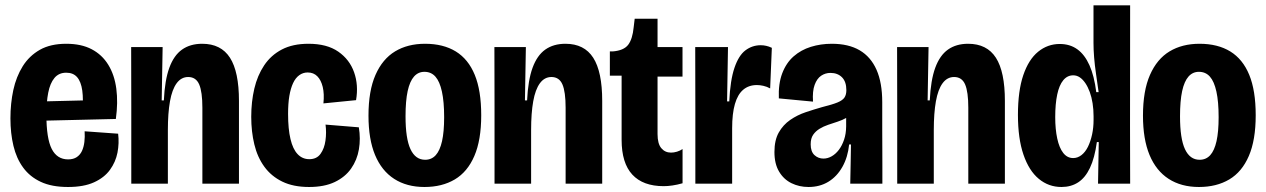

<svg xmlns="http://www.w3.org/2000/svg" viewBox="-20 -708 4880 740"><path d="M242.3 12.7Q179.3 12.7 137.2 -7.1Q95 -26.8 69.2 -62.2Q43.3 -97.5 31.8 -145.9Q20.2 -194.3 20.2 -251.8Q20.2 -309.3 31.3 -360.9Q42.5 -412.5 67.6 -452.7Q92.7 -492.8 133.7 -516.1Q174.7 -539.3 235.2 -539.3Q293.3 -539.3 333.4 -518.2Q373.5 -497.2 397.4 -458.2Q421.3 -419.3 428.3 -366.1Q435.3 -312.8 426.5 -249.5L111.3 -242V-316.3L314.8 -321.3L297.3 -273.8Q301.8 -324.8 297.1 -359Q292.3 -393.2 277.3 -410.5Q262.3 -427.8 235.2 -427.8Q206.7 -427.8 189.8 -407.5Q173 -387.2 165.9 -350.9Q158.8 -314.7 158.8 -266Q158.8 -174.3 179.4 -134Q200 -93.7 242.5 -93.7Q262.8 -93.7 275.9 -102.5Q289 -111.3 295.9 -126.2Q302.8 -141.2 305.2 -160.8Q307.5 -180.5 306.2 -202L435.3 -192.7Q439.8 -156.2 432.8 -119.8Q425.7 -83.5 403.8 -53.4Q382 -23.3 342.3 -5.3Q302.7 12.7 242.3 12.7Z M486 0V-299L485.5 -526.5H606.8L603.2 -321H611.5Q615.2 -399.2 632.6 -446.8Q650 -494.5 681.6 -516.9Q713.2 -539.3 759.3 -539.3Q831.8 -539.3 866.4 -485.4Q901 -431.5 901 -319V0H760V-292.8Q760 -354 747.7 -382.6Q735.3 -411.2 705.3 -411.2Q678.5 -411.2 660.8 -387.1Q643.2 -363 635.1 -317.4Q627 -271.8 627 -206.8V0Z M1171.2 12.7Q1110.7 12.7 1068.1 -8Q1025.5 -28.7 998.8 -65.5Q972 -102.3 960.2 -151.6Q948.3 -200.8 948.3 -257.8Q948.3 -315.8 960.2 -366.4Q972 -417 998.2 -456.2Q1024.3 -495.3 1066.4 -517.3Q1108.5 -539.3 1169 -539.3Q1240.3 -539.3 1283.9 -508.9Q1327.5 -478.5 1344.8 -429.3Q1362.2 -380.2 1352.3 -322L1226.5 -309.5Q1230.3 -346 1223.9 -372.7Q1217.5 -399.3 1203 -414Q1188.5 -428.7 1165.8 -428.7Q1147.8 -428.7 1133.4 -418.2Q1119 -407.8 1109.6 -387.7Q1100.2 -367.5 1095.2 -338.2Q1090.3 -309 1090.3 -269.3Q1090.3 -210.8 1099.6 -171.9Q1108.8 -133 1127.2 -113.8Q1145.5 -94.5 1172.2 -94.5Q1200.7 -94.5 1215.4 -115.1Q1230.2 -135.7 1234.4 -166.2Q1238.7 -196.8 1234.7 -227.8L1363 -217.3Q1370.3 -173.8 1363.3 -132.5Q1356.3 -91.2 1333.2 -58.3Q1310.2 -25.5 1270.1 -6.4Q1230 12.7 1171.2 12.7Z M1616 12.7Q1547.7 12.7 1499.2 -18.6Q1450.8 -49.8 1425.5 -110.7Q1400.2 -171.5 1400.2 -262.3Q1400.2 -358 1427.2 -419.3Q1454.2 -480.7 1502.8 -510Q1551.5 -539.3 1618.2 -539.3Q1688.3 -539.3 1736.7 -509.7Q1785 -480 1809.8 -419.5Q1834.7 -359 1834.7 -263.7Q1834.7 -168 1808.2 -106.8Q1781.8 -45.5 1732.8 -16.4Q1683.7 12.7 1616 12.7ZM1618.5 -92.2Q1643.3 -92.2 1659.4 -109.9Q1675.5 -127.7 1683.7 -164Q1691.8 -200.3 1691.8 -256.2Q1691.8 -316.3 1683.2 -355.2Q1674.7 -394 1658.2 -412.6Q1641.7 -431.2 1615.8 -431.2Q1591.8 -431.2 1575.7 -413Q1559.5 -394.8 1551.2 -357Q1543 -319.2 1543 -259.8Q1543 -173.8 1562.1 -133Q1581.2 -92.2 1618.5 -92.2Z M1886 0V-299L1885.5 -526.5H2006.8L2003.2 -321H2011.5Q2015.2 -399.2 2032.6 -446.8Q2050 -494.5 2081.6 -516.9Q2113.2 -539.3 2159.3 -539.3Q2231.8 -539.3 2266.4 -485.4Q2301 -431.5 2301 -319V0H2160V-292.8Q2160 -354 2147.7 -382.6Q2135.3 -411.2 2105.3 -411.2Q2078.5 -411.2 2060.8 -387.1Q2043.2 -363 2035.1 -317.4Q2027 -271.8 2027 -206.8V0Z M2538 9.5Q2458.3 9.5 2417.1 -35Q2375.8 -79.5 2375.8 -169.2V-416.3H2330.5V-509.8H2341.5Q2384.3 -513.2 2401.2 -535.5Q2418 -557.8 2422.3 -603.2L2426.2 -635.8H2514.3V-526.5H2610.5V-412.8H2514.3V-191.2Q2514.3 -154 2528.8 -136.9Q2543.2 -119.8 2566.2 -119.8Q2577.3 -119.8 2589.2 -123.4Q2601 -127 2610.7 -133.5V-1.7Q2590 4.2 2571.9 6.8Q2553.8 9.5 2538 9.5Z M2660 0V-282L2659.5 -526.5H2785.8L2782.3 -317.2H2790.7Q2794.5 -399.2 2810.8 -446.8Q2827 -494.5 2853.2 -514.1Q2879.3 -533.7 2912 -533.7Q2922.3 -533.7 2932.8 -531.4Q2943.3 -529.2 2954.8 -523.7L2948.3 -367.2Q2935.5 -374.3 2922.2 -377.2Q2909 -380.2 2897.2 -380.2Q2865.8 -380.2 2844.5 -362.2Q2823.2 -344.2 2812.5 -307.2Q2801.8 -270.3 2801.8 -213.7V0Z M3096 12.7Q3060.5 12.7 3030.6 -1.9Q3000.7 -16.5 2982.8 -46.5Q2964.8 -76.5 2964.8 -122.2Q2964.8 -167.8 2981.5 -197.3Q2998.2 -226.8 3025.6 -245.8Q3053 -264.7 3085.5 -275.6Q3118 -286.5 3148 -295Q3188 -305 3207.8 -313.1Q3227.5 -321.2 3234.8 -332.2Q3242 -343.2 3242 -360.5Q3242 -393.2 3225.2 -410.1Q3208.3 -427 3180.7 -427Q3161.2 -427 3144.9 -416.2Q3128.7 -405.3 3119.8 -381Q3110.8 -356.7 3113.5 -316.3L2981.8 -328.8Q2979.5 -385 2994.8 -425.3Q3010.2 -465.7 3038.7 -490.7Q3067.2 -515.7 3105.2 -527.5Q3143.2 -539.3 3185.8 -539.3Q3250.5 -539.3 3293.4 -514.1Q3336.3 -488.8 3358.3 -439Q3380.3 -389.2 3380.3 -314.2V-204.5Q3380.5 -170.2 3380.6 -136.2Q3380.7 -102.3 3380.8 -68.4Q3380.8 -34.5 3380.8 0H3257Q3257.8 -37.3 3258.5 -74.8Q3259.2 -112.3 3259.8 -151.3H3252.7Q3247.8 -102.3 3226.8 -65Q3205.8 -27.7 3172.7 -7.5Q3139.5 12.7 3096 12.7ZM3153.7 -96.8Q3170 -96.8 3185.4 -105.6Q3200.8 -114.3 3213.2 -130.6Q3225.5 -146.8 3233.2 -169.7Q3241 -192.5 3241.2 -221V-265.2L3266.2 -275.2Q3257.7 -262.7 3242.1 -253.8Q3226.5 -245 3208.3 -239.1Q3190.2 -233.2 3171.9 -227Q3153.7 -220.8 3138.6 -211.6Q3123.5 -202.3 3114 -188.5Q3104.5 -174.7 3104.5 -151.8Q3104.5 -123.7 3119.1 -110.2Q3133.7 -96.8 3153.7 -96.8Z M3438 0V-299L3437.5 -526.5H3558.8L3555.2 -321H3563.5Q3567.2 -399.2 3584.6 -446.8Q3602 -494.5 3633.6 -516.9Q3665.2 -539.3 3711.3 -539.3Q3783.8 -539.3 3818.4 -485.4Q3853 -431.5 3853 -319V0H3712V-292.8Q3712 -354 3699.7 -382.6Q3687.3 -411.2 3657.3 -411.2Q3630.5 -411.2 3612.8 -387.1Q3595.2 -363 3587.1 -317.4Q3579 -271.8 3579 -206.8V0Z M4071.2 12.7Q4021.5 12.7 3983.7 -18.7Q3945.8 -50 3924.6 -112Q3903.3 -174 3903.3 -265.3Q3903.3 -357.8 3923.9 -418.3Q3944.5 -478.8 3981.2 -508.7Q4017.8 -538.5 4064.5 -538.5Q4103.7 -538.5 4132.1 -518.1Q4160.5 -497.7 4178.9 -456.7Q4197.3 -415.7 4205.2 -352.8H4214.3Q4209.2 -389.8 4204.2 -423.6Q4199.3 -457.3 4196.9 -487.1Q4194.5 -516.8 4194.5 -542.7V-687.5H4335.7L4335.3 -222.7L4335.8 0H4212L4214.8 -160.5H4207.5Q4199 -99 4180.8 -60.8Q4162.7 -22.7 4135.2 -5Q4107.8 12.7 4071.2 12.7ZM4116.3 -98.8Q4133.3 -98.8 4148.1 -110.2Q4162.8 -121.5 4173.1 -142.2Q4183.3 -163 4189.1 -189.7Q4194.8 -216.3 4194.8 -245.8V-260Q4194.8 -286 4191 -310.1Q4187.2 -334.2 4180 -353.7Q4172.8 -373.2 4163.1 -387.6Q4153.3 -402 4141.8 -409.8Q4130.2 -417.7 4116.2 -417.7Q4093.7 -417.7 4078 -398.8Q4062.3 -379.8 4054.7 -343.7Q4047 -307.5 4047 -256.5Q4047 -209.8 4054.8 -174Q4062.5 -138.2 4077.9 -118.5Q4093.3 -98.8 4116.3 -98.8Z M4601 12.7Q4532.7 12.7 4484.2 -18.6Q4435.8 -49.8 4410.5 -110.7Q4385.2 -171.5 4385.2 -262.3Q4385.2 -358 4412.2 -419.3Q4439.2 -480.7 4487.8 -510Q4536.5 -539.3 4603.2 -539.3Q4673.3 -539.3 4721.7 -509.7Q4770 -480 4794.8 -419.5Q4819.7 -359 4819.7 -263.7Q4819.7 -168 4793.2 -106.8Q4766.8 -45.5 4717.8 -16.4Q4668.7 12.7 4601 12.7ZM4603.5 -92.2Q4628.3 -92.2 4644.4 -109.9Q4660.5 -127.7 4668.7 -164Q4676.8 -200.3 4676.8 -256.2Q4676.8 -316.3 4668.2 -355.2Q4659.7 -394 4643.2 -412.6Q4626.7 -431.2 4600.8 -431.2Q4576.8 -431.2 4560.7 -413Q4544.5 -394.8 4536.2 -357Q4528 -319.2 4528 -259.8Q4528 -173.8 4547.1 -133Q4566.2 -92.2 4603.5 -92.2Z"/></svg>

Font: Bricolage Grotesque 96pt ExtraBold SemiCondensed
Style: Regular
Weight: 800
Width: 4
Version: Version 1.001;gftools[0.9.33.dev8+g029e19f]